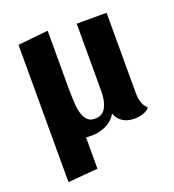

<svg xmlns="http://www.w3.org/2000/svg" viewBox="-131 -628 838 924"><g transform="rotate(-20 287.5 -166.5)"><path d="M544 -14Q533 0 511.5 7.5Q490 15 468 15Q431 15 406.5 -0.5Q382 -16 372 -45Q353 -12 318 4.5Q283 21 241 21Q223 21 215 20V180L62 193V-510L217 -526V-241Q217 -178 220.5 -139.5Q224 -101 239.5 -75.5Q255 -50 287 -50Q326 -50 343 -82Q360 -114 360 -162V-510H513V-100Q513 -72 520 -51Q527 -30 544 -14Z"/></g></svg>

Font: Sansita
Style: Bold
Weight: 700
Designer: Pablo Cosgaya
Foundry: Omnibus-Type
Version: Version 1.006